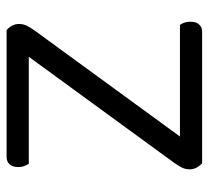

<svg xmlns="http://www.w3.org/2000/svg" viewBox="-46 -602 648 597"><g transform="rotate(-90 278.5 -304.0)"><path d="M483 -608Q491 -601 496.5 -591Q502 -581 502 -570Q502 -556 496.5 -545Q491 -534 481 -520L152 -69H499Q503 -64 506 -55.5Q509 -47 509 -36Q509 -19 500.5 -9.5Q492 0 478 0H69Q61 -7 55.5 -17Q50 -27 50 -38Q50 -52 55.5 -63Q61 -74 71 -88L400 -539H67Q64 -544 60.5 -552.5Q57 -561 57 -572Q57 -589 65.5 -598.5Q74 -608 89 -608H483Z"/></g></svg>

Font: Baloo Da 2
Style: Regular
Weight: 400
Designer: Noopur Datye, Sulekha Rajkumar and Ek Type
Foundry: Ek Type
Version: Version 1.640;hotconv 1.0.111;makeotfexe 2.5.65597; ttfautoh